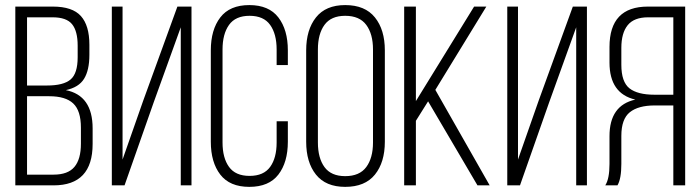

<svg xmlns="http://www.w3.org/2000/svg" viewBox="-20 -726 2743 752"><path d="M40 0V-700.2H187Q263.7 -700.2 296.9 -663.1Q330.1 -626 330.1 -550.8V-511.2Q330.1 -451.2 309.3 -417.5Q288.6 -383.8 237.8 -373Q342.8 -352.1 342.8 -223.1V-162.1Q342.8 0 189.9 0ZM85.9 -42H189.9Q246.1 -42 271.5 -72.3Q296.9 -102.5 296.9 -163.1V-226.1Q296.9 -292.5 266.8 -320.8Q236.8 -349.1 172.9 -349.1H85.9ZM85.9 -391.1H164.1Q228.5 -391.1 256.3 -414.6Q284.2 -438 284.2 -502V-546.9Q284.2 -604.5 262.2 -631.3Q240.2 -658.2 186 -658.2H85.9Z M418 0V-700.2H460V-101.1L541 -332L674.8 -700.2H730V0H688V-619.1L582 -325.2L467.8 0Z M805.7 -170.9V-528.8Q805.7 -609.4 842.8 -657.7Q879.9 -706.1 956.5 -706.1Q1033.2 -706.1 1070.3 -657.7Q1107.4 -609.4 1107.4 -528.8V-471.2H1063.5V-532.2Q1063.5 -592.8 1038.1 -628.4Q1012.7 -664.1 957.5 -664.1Q902.3 -664.1 877 -628.4Q851.6 -592.8 851.6 -532.2V-168Q851.6 -107.4 877 -72.3Q902.3 -37.1 957.5 -37.1Q1012.7 -37.1 1038.1 -72.3Q1063.5 -107.4 1063.5 -168V-251H1107.4V-170.9Q1107.4 -90.3 1070.3 -42.2Q1033.2 5.9 956.5 5.9Q879.9 5.9 842.8 -42.2Q805.7 -90.3 805.7 -170.9Z M1179.2 -170.9V-528.8Q1179.2 -609.4 1217.5 -657.7Q1255.9 -706.1 1332 -706.1Q1409.7 -706.1 1448.5 -657.7Q1487.3 -609.4 1487.3 -528.8V-170.9Q1487.3 -90.3 1448.5 -42.2Q1409.7 5.9 1332 5.9Q1255.9 5.9 1217.5 -42.2Q1179.2 -90.3 1179.2 -170.9ZM1225.1 -168Q1225.1 -106.9 1251 -71.5Q1276.9 -36.1 1332 -36.1Q1388.2 -36.1 1414.6 -71.8Q1440.9 -107.4 1440.9 -168V-532.2Q1440.9 -592.8 1414.6 -628.4Q1388.2 -664.1 1332 -664.1Q1276.9 -664.1 1251 -628.7Q1225.1 -593.3 1225.1 -532.2Z M1563 0V-700.2H1608.9V-330.1L1836.9 -700.2H1884.8L1685.1 -374L1897.9 0H1850.1L1656.7 -329.1L1608.9 -252.9V0Z M1966.8 0V-700.2H2008.8V-101.1L2089.8 -332L2223.6 -700.2H2278.8V0H2236.8V-619.1L2130.9 -325.2L2016.6 0Z M2350.6 0Q2367.2 -25.4 2367.2 -84V-192.9Q2367.2 -313.5 2468.3 -335.9Q2367.2 -359.4 2367.2 -481V-542Q2367.2 -700.2 2517.6 -700.2H2663.6V0H2617.2V-313H2544.4Q2480 -313 2446.8 -286.4Q2413.6 -259.8 2413.6 -193.8V-84Q2413.6 -25.9 2398.4 0ZM2413.6 -472.2Q2413.6 -405.3 2445.3 -380.1Q2477.1 -355 2543.5 -355H2617.2V-658.2H2518.6Q2463.4 -658.2 2438.5 -627.4Q2413.6 -596.7 2413.6 -538.1Z"/></svg>

Font: Bebas Neue Book
Style: Regular
Weight: 400
Designer: Ryoichi Tsunekawa
Foundry: Ryoichi Tsunekawa
Version: Version 001.003